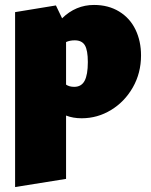

<svg xmlns="http://www.w3.org/2000/svg" viewBox="-20 -467 612 776"><path d="M550 -243Q550 -172 517 -114Q484 -56 429 -22.5Q374 11 310 11Q275 11 247 0V256L41 289V-418L206 -445L231 -393Q286 -447 360 -447Q418 -447 461.5 -420.5Q505 -394 527.5 -347.5Q550 -301 550 -243ZM335 -216Q335 -264 323 -284Q311 -304 282 -304Q262 -304 247 -297V-125Q260 -116 280 -116Q309 -116 322 -140.5Q335 -165 335 -216Z"/></svg>

Font: Ysabeau Black
Style: Regular
Weight: 900
Designer: Christian Thalmann (Catharsis Fonts)
Version: Version 0.003